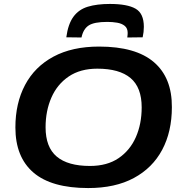

<svg xmlns="http://www.w3.org/2000/svg" viewBox="-20 -945 924 973"><path d="M427 8Q241 8 149.5 -70.5Q58 -149 58 -299Q58 -422 107 -514.5Q156 -607 251 -658Q346 -709 482 -709Q668 -709 760 -630Q852 -551 851 -402Q851 -278 802 -186Q753 -94 658.5 -43Q564 8 427 8ZM436 -104Q523 -104 581 -143.5Q639 -183 668.5 -250Q698 -317 698 -401Q698 -502 641.5 -549.5Q585 -597 473 -597Q387 -597 328.5 -557.5Q270 -518 240.5 -450.5Q211 -383 211 -300Q211 -199 267.5 -151.5Q324 -104 436 -104ZM537 -925Q625 -925 667 -901Q709 -877 709 -809Q709 -783 703 -756L625 -755Q626 -762 626.5 -768Q627 -774 627 -778Q627 -802 612 -814Q597 -826 573.5 -830Q550 -834 524 -834Q457 -834 429.5 -816Q402 -798 393 -755L316 -756Q325 -823 352 -860Q379 -897 425 -911Q471 -925 537 -925Z"/></svg>

Font: Georama Extended SemiBold
Style: Italic
Weight: 600
Width: 7
Italic angle: -9°
Designer: Jean-Baptiste Levee
Foundry: Production Type
Version: Version 1.000